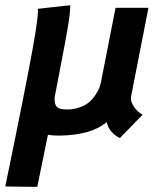

<svg xmlns="http://www.w3.org/2000/svg" viewBox="-65 -518 602 732"><path d="M117.7 -3.9Q110.8 28.8 97.4 95Q84 161.1 77.1 194.3Q57.1 194.3 16.4 193.8Q-24.4 193.4 -44.9 192.9Q-38.1 159.2 -16.1 52.7Q5.9 -53.7 17.1 -111.8Q31.7 -186.5 43.5 -246.1Q79.6 -433.6 79.6 -475.1Q79.6 -481.9 79.1 -484.4Q99.6 -486.8 140.9 -491.2Q182.1 -495.6 202.6 -498V-493.2Q202.6 -479 200 -456.8Q197.3 -434.6 190.7 -397.5Q184.1 -360.4 178.5 -330.6Q172.9 -300.8 161.4 -241.2Q149.9 -181.6 143.1 -145.5V-142.6Q143.1 -118.7 152.6 -109.6Q162.1 -100.6 190.9 -100.6Q218.3 -100.6 241 -109.4Q263.7 -118.2 276.9 -130.1Q290 -142.1 300 -157.7Q310.1 -173.3 314 -184.1Q317.9 -194.8 319.8 -204.1L375.5 -488.3H501Q489.7 -432.1 467.8 -319.1Q445.8 -206.1 434.6 -149.4Q434.1 -147.5 434.1 -144Q434.1 -126.5 448 -107.7Q461.9 -88.9 479 -81.1Q464.4 -65.9 435.3 -36.1Q406.2 -6.3 392.1 8.3Q350.6 -12.2 341.8 -52.7Q284.2 -3.4 164.6 -1H160.2Q138.7 -1 117.7 -3.9Z"/></svg>

Font: Fantasque Sans Mono
Style: Bold Italic
Weight: 700
Italic angle: -11°
Monospace: yes
Designer: Jany Belluz
Version: Version 1.7.1